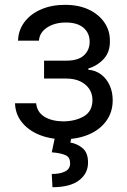

<svg xmlns="http://www.w3.org/2000/svg" viewBox="-20 -573 534 806"><path d="M43 -139.6H131.8Q135.3 -102.5 166 -83.3Q196.8 -64 246.1 -63.5Q296.4 -64 332 -84.7Q367.7 -105.5 368.2 -152.3Q368.2 -179.7 354.5 -200Q340.8 -220.2 316.4 -231.7Q292 -243.2 258.8 -243.2H165V-318.4H258.8Q308.6 -318.4 332.5 -340.8Q356.4 -363.3 356.4 -397.5Q356.4 -434.1 330.6 -456.3Q304.7 -478.5 256.8 -478.5Q209.5 -478.5 177.5 -457.3Q145.5 -436 143.6 -402.3H55.7Q57.1 -446.3 82.5 -480.2Q107.9 -514.2 152.1 -533.4Q196.3 -552.7 252.9 -552.7Q310.5 -552.7 352.8 -532.7Q395 -512.7 418.5 -478.3Q441.9 -443.8 441.4 -400.4Q441.9 -354.5 415.8 -325.9Q389.6 -297.4 350.6 -285.2V-280.3Q381.3 -277.8 404.5 -260.3Q427.7 -242.7 440.4 -214.6Q453.1 -186.5 453.1 -152.3Q453.1 -102.5 426.5 -65.7Q399.9 -28.8 353.5 -8.8Q307.1 11.2 247.1 11.7Q189 11.2 143.3 -7.8Q97.7 -26.9 71 -60.8Q44.4 -94.7 43 -139.6ZM211.9 -2.9H281.2L275.4 25.4Q303.2 29.8 326.4 48.8Q349.6 67.9 349.6 109.4Q349.6 155.3 311.8 184.1Q273.9 212.9 200.2 212.9L197.3 157.2Q230.5 157.7 252.4 147.2Q274.4 136.7 274.4 112.3Q274.4 87.9 256.1 78.9Q237.8 69.8 197.3 66.4Z"/></svg>

Font: Inter
Style: Regular
Weight: 400
Designer: Rasmus Andersson
Foundry: rsms
Version: Version 4.000;git-8c9346024